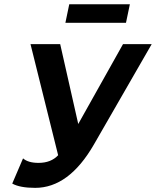

<svg xmlns="http://www.w3.org/2000/svg" viewBox="-20 -887 746 919"><path d="M148.4 12.2Q75.7 12.2 38.6 -8.3L90.3 -128.9Q114.7 -107.4 164.6 -107.4Q224.1 -107.4 258.3 -144L126 -675.8H268.1L354.5 -293.5L568.8 -675.8H706.1L429.2 -194.8Q309.6 12.2 148.4 12.2ZM583 -777.8H293L311.5 -866.7H601.6Z"/></svg>

Font: Cadman
Style: Bold Italic
Weight: 700
Italic angle: -12°
Designer: Paul James MIller
Foundry: High-Logic / Made with FontCreator
Version: Version 2.114;March 28, 2021;FontCreator 13.0.0.2683 64-bit